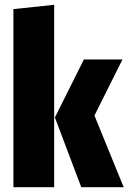

<svg xmlns="http://www.w3.org/2000/svg" viewBox="-20 -781 536 801"><path d="M206 -761V0H36V-743ZM491 -533 374 -299 496 0H319L209 -291L330 -533Z"/></svg>

Font: Fira Sans Extra Condensed ExtraBold
Style: Regular
Weight: 800
Width: 1
Designer: Carrois Corporate & Edenspiekermann AG
Foundry: Carrois Corporate GbR & Edenspiekermann AG
Version: Version 4.203